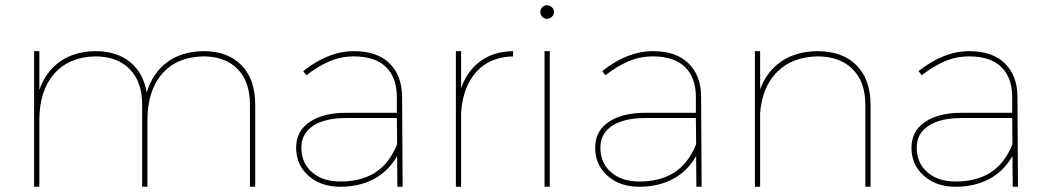

<svg xmlns="http://www.w3.org/2000/svg" viewBox="-20 -712 3994 732"><path d="M953 -313V0H933V-313Q933 -400 886 -448.5Q839 -497 755 -497Q654 -495 598 -430.5Q542 -366 542 -253V0H522V-313Q522 -400 474.5 -448.5Q427 -497 343 -497Q243 -495 186.5 -430.5Q130 -366 130 -253V0H110V-517H130V-369Q154 -439 209 -477.5Q264 -516 344 -517Q425 -517 476 -475.5Q527 -434 539 -359Q562 -434 617.5 -475Q673 -516 755 -517Q849 -517 901 -463Q953 -409 953 -313Z M1495 0 1494 -117Q1460 -58 1404.5 -29Q1349 0 1277 0Q1203 0 1156 -42Q1109 -84 1109 -149Q1109 -212 1160.5 -247Q1212 -282 1301 -282H1493V-345Q1492 -418 1450.5 -457.5Q1409 -497 1329 -497Q1280 -497 1236.5 -478.5Q1193 -460 1148 -425L1136 -441Q1232 -517 1329 -517Q1417 -517 1464.5 -471Q1512 -425 1513 -345L1515 0ZM1494 -162 1493 -262H1301Q1219 -262 1174 -232.5Q1129 -203 1129 -149Q1129 -91 1169.5 -55.5Q1210 -20 1278 -20Q1356 -20 1410 -54Q1464 -88 1494 -162Z M1936 -517V-497Q1848 -495 1796.5 -438.5Q1745 -382 1738 -283V0H1718V-517H1738V-376Q1761 -442 1812 -479Q1863 -516 1936 -517Z M2076 -517V0H2056V-517ZM2092 -666Q2092 -656 2084 -648Q2076 -640 2066 -640Q2055 -640 2047.5 -648Q2040 -656 2040 -666Q2040 -677 2047.5 -684.5Q2055 -692 2066 -692Q2076 -692 2084 -684.5Q2092 -677 2092 -666Z M2635 0 2634 -117Q2600 -58 2544.5 -29Q2489 0 2417 0Q2343 0 2296 -42Q2249 -84 2249 -149Q2249 -212 2300.5 -247Q2352 -282 2441 -282H2633V-345Q2632 -418 2590.5 -457.5Q2549 -497 2469 -497Q2420 -497 2376.5 -478.5Q2333 -460 2288 -425L2276 -441Q2372 -517 2469 -517Q2557 -517 2604.5 -471Q2652 -425 2653 -345L2655 0ZM2634 -162 2633 -262H2441Q2359 -262 2314 -232.5Q2269 -203 2269 -149Q2269 -91 2309.5 -55.5Q2350 -20 2418 -20Q2496 -20 2550 -54Q2604 -88 2634 -162Z M3299 -313V0H3279V-313Q3279 -400 3230.5 -448.5Q3182 -497 3096 -497Q3000 -495 2943 -438Q2886 -381 2878 -281V0H2858V-517H2878V-371Q2903 -440 2959 -478Q3015 -516 3096 -517Q3192 -517 3245.5 -463Q3299 -409 3299 -313Z M3841 0 3840 -117Q3806 -58 3750.5 -29Q3695 0 3623 0Q3549 0 3502 -42Q3455 -84 3455 -149Q3455 -212 3506.5 -247Q3558 -282 3647 -282H3839V-345Q3838 -418 3796.5 -457.5Q3755 -497 3675 -497Q3626 -497 3582.5 -478.5Q3539 -460 3494 -425L3482 -441Q3578 -517 3675 -517Q3763 -517 3810.5 -471Q3858 -425 3859 -345L3861 0ZM3840 -162 3839 -262H3647Q3565 -262 3520 -232.5Q3475 -203 3475 -149Q3475 -91 3515.5 -55.5Q3556 -20 3624 -20Q3702 -20 3756 -54Q3810 -88 3840 -162Z"/></svg>

Font: Montserrat-Arabic Thin
Style: Regular
Weight: 250
Designer: Mohamed Gaber
Foundry: Kief Type Foundry
Version: Version 5.008